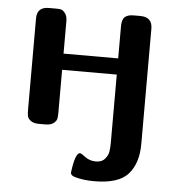

<svg xmlns="http://www.w3.org/2000/svg" viewBox="-49 -504 691 756"><g transform="rotate(5 296.0 -126.0)"><path d="M67 -54V-413Q67 -458 114 -458H142Q154 -458 161.5 -456.5Q169 -455 178 -444Q187 -433 187 -412V-284H403V-412Q403 -438 414.5 -448Q426 -458 449 -458H475Q523 -458 523 -412V44Q523 120 485 163Q447 206 351 206Q307 206 273 196Q257 191 257 180Q267 101 286 101Q291 101 308.5 114.5Q326 128 351 128Q374 128 386 114Q398 100 400.5 85Q403 70 403 48V-220H187V-48Q187 -35 185 -26Q183 -17 172 -8.5Q161 0 140 0H115Q93 0 82 -8.5Q71 -17 69 -26.5Q67 -36 67 -54Z"/></g></svg>

Font: CMU Sans Serif
Style: Bold
Weight: 700
Version: Version 0.7.0